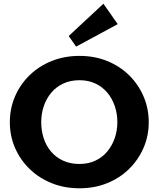

<svg xmlns="http://www.w3.org/2000/svg" viewBox="-20 -1001 854 1034"><path d="M408 13Q327 13 258.5 -14.5Q190 -42 139.5 -91Q89 -140 61 -204.5Q33 -269 33 -343Q33 -417 61 -482Q89 -547 139.5 -596Q190 -645 258.5 -672.5Q327 -700 408 -700Q489 -700 557 -672.5Q625 -645 675 -596Q725 -547 753 -482Q781 -417 781 -343Q781 -269 753 -204.5Q725 -140 675 -91Q625 -42 557 -14.5Q489 13 408 13ZM408 -118Q456 -118 494 -136Q532 -154 558 -185.5Q584 -217 598 -257.5Q612 -298 612 -343Q612 -389 598 -430Q584 -471 558 -502Q532 -533 494 -551Q456 -569 408 -569Q359 -569 320.5 -551Q282 -533 255.5 -501Q229 -469 215.5 -428.5Q202 -388 202 -343Q202 -297 215.5 -256Q229 -215 255.5 -184Q282 -153 320.5 -135.5Q359 -118 408 -118ZM390 -750 350 -807 537 -981 614 -871Z"/></svg>

Font: BioRhyme ExtraBold ExtraBold
Style: Regular
Weight: 800
Version: Version 1.600;gftools[0.9.33]